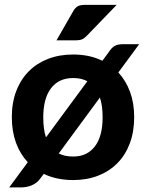

<svg xmlns="http://www.w3.org/2000/svg" viewBox="-20 -754 618 812"><path d="M19 0ZM480.5 -447.5Q512.5 -413 530 -365.5Q547.5 -318 547.5 -258.5Q547.5 -197 529 -147.8Q510.5 -98.5 476.5 -64Q442.5 -29.5 395 -11Q347.5 7.5 289.5 7.5Q220 7.5 165 -18.5L151.5 -0.5Q144 10.5 134.2 18Q124.5 25.5 113.5 30Q102.5 34.5 91.2 36.5Q80 38.5 69 38.5H19L97.5 -68Q65 -102.5 47.5 -150.5Q30 -198.5 30 -258.5Q30 -320 48.8 -369Q67.5 -418 101.5 -452.2Q135.5 -486.5 183.2 -505Q231 -523.5 289.5 -523.5Q359 -523.5 413 -497L438.5 -531.5Q445 -541.5 451 -548.2Q457 -555 464 -559.2Q471 -563.5 479.8 -565.2Q488.5 -567 500.5 -567H568.5ZM163 -258Q163 -232.5 165.8 -211.5Q168.5 -190.5 174.5 -173L349.5 -410.5Q324 -424 289.5 -424Q229 -424 196 -381Q163 -338 163 -258ZM289.5 -92Q348.5 -92 381.2 -134.8Q414 -177.5 414 -258Q414 -307 402.5 -341.5L228.5 -105Q253 -92 289.5 -92ZM473.5 -733.5 347 -602.5Q337 -592 327.2 -587.8Q317.5 -583.5 302 -583.5H219L289 -705.5Q296.5 -719.5 307.2 -726.5Q318 -733.5 340 -733.5Z"/></svg>

Font: Lato Heavy
Style: Regular
Weight: 800
Designer: Lukasz Dziedzic
Foundry: tyPoland Lukasz Dziedzic
Version: Version 2.007; 2014-02-27